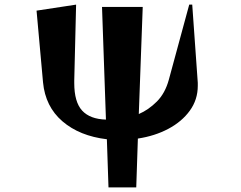

<svg xmlns="http://www.w3.org/2000/svg" viewBox="-20 -810 1040 830"><path d="M449 0 442 -208Q324 -222 250 -285.5Q176 -349 166 -454L138 -764L309 -790L301 -462V-451Q301 -369 335 -332Q369 -295 438 -293L421 -780H597L580 -317Q622 -335 658 -371Q694 -407 710 -466L798 -790H811L835 -452V-439Q835 -379 800.5 -331.5Q766 -284 707.5 -253Q649 -222 576 -211L569 0Z"/></svg>

Font: Reggae One
Style: Regular
Weight: 400
Designer: Fontworks Inc.
Foundry: Fontworks Inc.
Version: Version 1.100